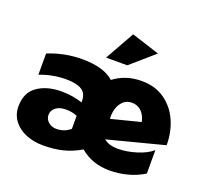

<svg xmlns="http://www.w3.org/2000/svg" viewBox="-135 -957 1232 1140"><g transform="rotate(20 481.0 -387.0)"><path d="M667 -121Q609 -121 577 -148L932 -240Q932 -323 901 -393Q870 -463 809.5 -505.5Q749 -548 664 -548Q562 -548 488 -491Q424 -549 287 -549Q176 -549 73 -507V-373Q154 -404 237 -404Q305 -404 337.5 -383Q370 -362 370 -315V-306Q345 -315 310 -321Q275 -327 238 -327Q146 -327 86 -285.5Q26 -244 26 -157Q26 -105 55 -66.5Q84 -28 133.5 -8Q183 12 241 12Q310 12 365.5 -1.5Q421 -15 477 -48Q553 17 664 17Q721 17 777 2Q833 -13 879 -42V-190Q844 -159 782.5 -140Q721 -121 667 -121ZM283 -107Q253 -107 232 -125Q211 -143 211 -170Q211 -198 234.5 -216.5Q258 -235 299 -235Q340 -235 370 -221V-139Q332 -107 283 -107ZM653 -407Q688 -407 712.5 -384Q737 -361 746 -319L562 -272Q559 -304 568 -335Q577 -366 598.5 -386.5Q620 -407 653 -407ZM416 -606H550L697 -734L520 -791Z"/></g></svg>

Font: Geom Black
Style: Bold
Weight: 900
Version: Version 1.102